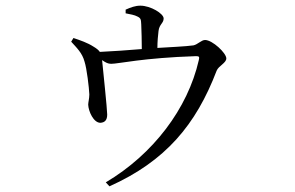

<svg xmlns="http://www.w3.org/2000/svg" viewBox="-20 -590 1040 677"><path d="M423 -543C439 -540 455 -537 464 -532C477 -526 477 -521 478 -504C479 -484 480 -443 480 -417C433 -413 375 -409 332 -407C328 -413 321 -419 309 -426C289 -439 263 -448 239 -456L231 -443C251 -421 270 -403 278 -373C286 -349 294 -281 295 -257C295 -243 291 -229 291 -221C292 -197 310 -157 334 -157C350 -158 358 -167 358 -186C358 -205 343 -347 340 -378C353 -369 361 -365 372 -365C398 -365 484 -386 671 -392C682 -392 684 -390 681 -378C642 -207 520 -46 353 53L366 67C564 -22 671 -150 744 -341C751 -358 778 -368 778 -384C778 -403 729 -449 703 -449C690 -449 677 -433 662 -430C633 -426 581 -424 535 -421C535 -442 537 -466 539 -481C542 -505 557 -508 557 -525C557 -542 511 -570 475 -570C457 -570 441 -564 423 -556Z"/></svg>

Font: Harano Aji Mincho
Style: Regular
Weight: 400
Foundry: Masamichi Hosoda
Version: HaranoAjiMincho-Regular version 20230610;ttx 4.39.4